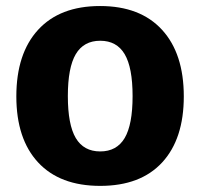

<svg xmlns="http://www.w3.org/2000/svg" viewBox="-20 -604 665 637"><path d="M231.4 -146Q257.8 -101.6 312.5 -101.6Q367.2 -101.6 393.6 -146Q419.9 -190.4 419.9 -285.2Q419.9 -379.9 393.6 -424.3Q367.2 -468.8 312.5 -468.8Q257.8 -468.8 231.4 -424.3Q205.1 -379.9 205.1 -285.2Q205.1 -190.4 231.4 -146ZM589.8 -284.2Q589.8 -143.1 518.1 -65.2Q446.3 12.7 312.5 12.7Q178.7 12.7 106.4 -65.2Q34.2 -143.1 34.2 -284.2Q34.2 -426.3 106.4 -505.1Q178.7 -584 312 -584Q445.3 -584 517.6 -505.1Q589.8 -426.3 589.8 -284.2Z"/></svg>

Font: Nobile-bold
Style: Bold
Weight: 700
Version: Version 1.000;PS 001.000;hotconv 1.0.38